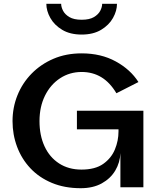

<svg xmlns="http://www.w3.org/2000/svg" viewBox="-20 -986 832 1011"><path d="M405 5Q320 5 253 -23Q186 -51 140 -100Q94 -149 70 -213Q46 -277 46 -348Q46 -420 72 -484.5Q98 -549 146.5 -598.5Q195 -648 261.5 -676.5Q328 -705 410 -705Q512 -705 589.5 -662.5Q667 -620 709 -554L593 -495Q559 -552 513.5 -579.5Q468 -607 410 -607Q347 -607 296.5 -574Q246 -541 217 -482.5Q188 -424 188 -348Q188 -273 214.5 -215.5Q241 -158 291 -125.5Q341 -93 409 -93Q481 -93 523.5 -123Q566 -153 585 -199Q604 -245 604 -294V-305H385V-403H735V0H614V-180Q612 -130 587 -88Q562 -46 516 -20.5Q470 5 405 5ZM596 -966Q596 -929 575 -891.5Q554 -854 512.5 -829Q471 -804 410 -804Q349 -804 307.5 -829Q266 -854 245 -891.5Q224 -929 224 -966H302Q302 -949 312 -929.5Q322 -910 345.5 -896Q369 -882 410 -882Q451 -882 474.5 -896Q498 -910 508 -929.5Q518 -949 518 -966Z"/></svg>

Font: Panamera
Style: Bold
Weight: 700
Designer: Bastien Sozeau
Foundry: NBR — Bastien Sozeau
Version: Version 3.002; ttfautohint (v1.8.4.7-5d5b);gftools[0.9.33]